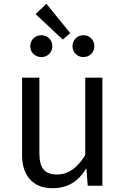

<svg xmlns="http://www.w3.org/2000/svg" viewBox="-20 -976 661 1009"><path d="M224 -956 167 -902 310 -768 349 -802ZM198 -791C164 -791 139 -766 139 -733C139 -701 164 -676 198 -676C230 -676 255 -701 255 -733C255 -766 230 -791 198 -791ZM418 -791C386 -791 361 -766 361 -733C361 -701 386 -676 418 -676C451 -676 476 -701 476 -733C476 -766 451 -791 418 -791ZM518 -568H428V-161C392 -102 345 -59 280 -59C216 -59 187 -90 187 -171V-568H96V-161C96 -50 156 13 255 13C338 13 392 -23 434 -92L441 0H518Z"/></svg>

Font: Glow Sans SC Normal Book
Style: Regular
Weight: 500
Designer: Ryoko NISHIZUKA (kana, bopomofo & ideographs); Paul D. Hunt (Latin, Greek & Cyrillic); Sandoll Communications, Soo-young
Version: Version 0.93